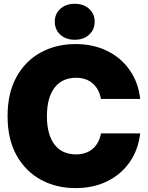

<svg xmlns="http://www.w3.org/2000/svg" viewBox="-20 -969 769 1001"><path d="M373 11.7Q273.9 11.7 193.6 -31.7Q113.3 -75.2 66.4 -158.9Q19.5 -242.7 19.5 -363.3Q19.5 -484.9 66.4 -568.8Q113.3 -652.8 193.6 -696Q273.9 -739.3 373 -739.3Q466.3 -739.3 538.8 -703.6Q611.3 -668 656.2 -603.5Q701.2 -539.1 710.9 -453.1H506.3Q497.1 -504.9 463.1 -534.2Q429.2 -563.5 377 -563.5Q303.2 -563.5 263.9 -511.2Q224.6 -459 224.6 -363.3Q224.6 -268.1 263.7 -216.1Q302.7 -164.1 377 -164.1Q429.2 -164.1 463.1 -193.1Q497.1 -222.2 506.3 -273.4H710.9Q700.7 -187.5 655.8 -123.3Q610.8 -59.1 538.6 -23.7Q466.3 11.7 373 11.7ZM369.6 -761.7Q323.7 -761.7 294.7 -788.1Q265.6 -814.5 265.6 -856Q265.6 -897 294.7 -923.1Q323.7 -949.2 369.6 -949.2Q415.5 -949.2 444.6 -923.1Q473.6 -897 473.6 -856Q473.6 -814.5 444.6 -788.1Q415.5 -761.7 369.6 -761.7Z"/></svg>

Font: Inter Display Black
Style: Regular
Weight: 900
Designer: Rasmus Andersson
Foundry: rsms
Version: Version 4.000;git-a52131595